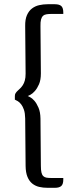

<svg xmlns="http://www.w3.org/2000/svg" viewBox="-20 -770 355 908"><path d="M173.3 -422.9Q173.3 -392.1 164.6 -371.8Q155.8 -351.6 144.8 -339.4Q133.8 -327.1 123.8 -321.8Q113.8 -316.4 111.3 -315.9Q112.8 -315.4 122.3 -310.5Q131.8 -305.7 142.6 -293.5Q153.3 -281.2 162.1 -260.7Q170.9 -240.2 171.4 -209L173.3 14.2Q173.3 34.2 176 45.7Q178.7 57.1 184.8 63Q190.9 68.8 200.4 70.3Q210 71.8 224.1 71.8H279.3V79.1Q279.3 101.1 269.8 109.6Q260.3 118.2 239.3 118.2H205.1Q183.6 118.2 165 113.8Q146.5 109.4 132.3 97.9Q118.2 86.4 109.9 66.4Q101.6 46.4 101.1 15.1L99.1 -210Q98.6 -234.9 93.3 -250.7Q87.9 -266.6 80.1 -276.6Q72.3 -286.6 64.2 -291.5Q56.2 -296.4 50.3 -298.8V-315.9Q50.3 -324.2 54 -329.8Q57.6 -335.4 63.5 -340.8Q69.3 -346.2 75.7 -352.3Q82 -358.4 87.9 -367.4Q93.8 -376.5 97.4 -389.4Q101.1 -402.3 101.1 -421.9L99.1 -647Q98.6 -678.2 107.4 -698.2Q116.2 -718.3 131.1 -729.7Q146 -741.2 165.3 -745.6Q184.6 -750 205.1 -750H239.3Q260.3 -750 269.8 -741.5Q279.3 -732.9 279.3 -710.9V-704.1H224.1Q210.9 -704.1 200.7 -702.6Q190.4 -701.2 183.8 -695.3Q177.2 -689.5 174.1 -678Q170.9 -666.5 171.4 -646L173.3 -422.9Z"/></svg>

Font: Artifika
Style: Medium
Weight: 500
Designer: Yulya Zhdanova | Cyreal.org
Foundry: Yulya Zhdanova | Cyreal
Version: Version 1.000